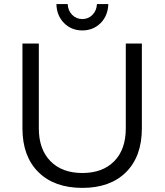

<svg xmlns="http://www.w3.org/2000/svg" viewBox="-20 -913 805 939"><path d="M311 -893.1Q312.5 -861.3 332.8 -840.6Q353 -819.8 382.8 -819.8Q412.1 -819.8 432.4 -840.6Q452.6 -861.3 454.1 -893.1H509.8Q507.8 -835.9 471.9 -800Q436 -764.2 382.8 -764.2Q329.1 -764.2 293.2 -800.3Q257.3 -836.4 255.9 -893.1ZM169.9 -285.2Q169.9 -182.6 226.8 -124.8Q283.7 -66.9 382.8 -66.9Q481.9 -66.9 538.6 -124.5Q595.2 -182.1 595.2 -285.2V-700.2H673.8V-285.2Q673.8 -148.4 596.7 -71.3Q519.5 5.9 382.8 5.9Q245.6 5.9 167.7 -71.3Q89.8 -148.4 89.8 -285.2V-700.2H169.9Z"/></svg>

Font: Montserrat-Arabic Light
Style: Regular
Weight: 300
Designer: Mohamed Gaber
Foundry: Kief Type Foundry
Version: Version 5.008;PS 005.008;hotconv 1.0.88;makeotf.lib2.5.64775